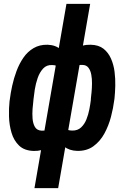

<svg xmlns="http://www.w3.org/2000/svg" viewBox="-20 -770 654 993"><path d="M572.3 -262.2 570.8 -251.5Q565.9 -211.9 554 -166Q542 -120.1 520 -79.6Q498 -39.1 463.1 -13.7Q428.2 11.7 377.9 10.3Q337.9 8.8 311.8 -12Q285.6 -32.7 271.2 -64.9Q256.8 -97.2 251.7 -134Q246.6 -170.9 248.5 -203.6L263.7 -309.1Q270.5 -344.7 283.9 -385.3Q297.4 -425.8 319.3 -461.2Q341.3 -496.6 373.5 -518.3Q405.8 -540 449.7 -538.6Q490.2 -537.6 515.1 -518.1Q540 -498.5 554 -467Q567.9 -435.5 572.5 -398.9Q577.1 -362.3 576.2 -326.4Q575.2 -290.5 572.3 -262.2ZM449.7 -252 450.2 -262.2Q451.7 -273.9 453.6 -294.2Q455.6 -314.5 455.8 -338.4Q456.1 -362.3 452.1 -383.8Q448.2 -405.3 437.7 -419.4Q427.2 -433.6 407.7 -434.1Q378.4 -436 359.4 -420.9Q340.3 -405.8 328.9 -381.6Q317.4 -357.4 312 -334L288.6 -179.2Q288.1 -156.7 293.7 -137.9Q299.3 -119.1 313.5 -107.2Q327.6 -95.2 353.5 -94.7Q381.3 -94.2 399.2 -110.8Q417 -127.4 427 -152.6Q437 -177.7 442.1 -204.6Q447.3 -231.4 449.7 -252ZM29.3 -245.6 30.8 -255.9Q34.7 -288.1 43 -326.2Q51.3 -364.3 65.4 -402.3Q79.6 -440.4 101.1 -471.7Q122.6 -502.9 153.8 -521.2Q185.1 -539.6 226.6 -538.6Q268.1 -537.1 293.7 -513.9Q319.3 -490.7 332.3 -455.3Q345.2 -419.9 349.1 -381.1Q353 -342.3 351.1 -309.6L336.9 -208.5Q330.6 -173.8 317.1 -134.8Q303.7 -95.7 281.7 -62.3Q259.8 -28.8 228.3 -8.5Q196.8 11.7 154.3 10.7Q106 9.3 78.6 -17.1Q51.3 -43.5 39.6 -83.5Q27.8 -123.5 26.6 -167Q25.4 -210.4 29.3 -245.6ZM153.3 -256.8 152.3 -246.1Q150.4 -231.4 148.4 -206.8Q146.5 -182.1 148.4 -156.7Q150.4 -131.3 160.6 -113.5Q170.9 -95.7 194.8 -94.2Q222.7 -93.3 241.5 -105.7Q260.3 -118.2 271.7 -139.2Q283.2 -160.2 288.6 -183.6L311.5 -334Q312.5 -355.5 308.3 -378.4Q304.2 -401.4 290.8 -417.2Q277.3 -433.1 250 -433.6Q221.2 -435.1 203.1 -415.5Q185.1 -396 174.8 -366.5Q164.6 -336.9 159.9 -306.9Q155.3 -276.9 153.3 -256.8ZM158.2 203.1 323.7 -750H446.3L280.8 203.1Z"/></svg>

Font: Roboto Condensed SemiBold
Style: Italic
Weight: 600
Italic angle: -12°
Designer: Christian Robertson
Foundry: Google
Version: Version 3.008; 2023